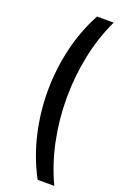

<svg xmlns="http://www.w3.org/2000/svg" viewBox="-183 -831 690 1083"><g transform="rotate(20 161.5 -290.0)"><path d="M199 -780H299Q246 -668 220.5 -543Q195 -418 195 -290Q195 -163 220.5 -38Q246 87 299 200H199Q139 87 110 -38Q81 -163 81 -290Q81 -418 110 -543Q139 -668 199 -780Z"/></g></svg>

Font: Jost* Medium
Style: Regular
Weight: 500
Version: Version 3.7